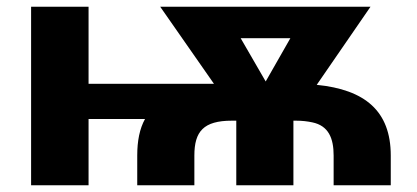

<svg xmlns="http://www.w3.org/2000/svg" viewBox="-20 -548 1235 568"><path d="M917 -297 1076 -528H454L613 -300H242V-528H72V0H242V-196H409C393 -167 386 -131 386 -88V0H555V-88C555 -159 582 -191 666 -191H679V0H848V-191H856C874 -191 890 -189 904 -186C952 -176 967 -139 967 -88V0H1136V-88C1136 -220 1059 -283 917 -297ZM766 -307 692 -435H839Z"/></svg>

Font: Asimov
Style: XWid
Weight: 500
Designer: Google
Version: Version 2.000980; 2014